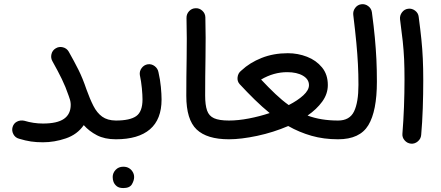

<svg xmlns="http://www.w3.org/2000/svg" viewBox="-20 -658 2159 940"><path d="M41.5 -35.6Q46.9 -54.2 63 -62.5Q79.1 -70.8 98.6 -66.9Q144 -53.2 190.4 -53.2Q260.3 -53.2 293.2 -76.2Q326.2 -99.1 326.2 -145Q326.2 -162.1 319.3 -179.7Q318.8 -181.2 318.4 -182.6Q317.4 -186 315.9 -189.9Q301.3 -232.9 282.7 -271Q264.2 -309.1 236.8 -357.9Q227.5 -374 231.9 -392.8Q236.3 -411.6 252.9 -421.4Q269 -431.2 287.8 -426.5Q306.6 -421.9 316.4 -405.3Q343.8 -356.9 364.3 -315.9Q384.8 -274.9 403.3 -220.2Q419.9 -173.8 437.3 -139.6Q454.6 -105.5 480.2 -86.9Q505.9 -68.4 546.9 -67.9H547.4Q566.4 -67.9 579.8 -54.4Q593.3 -41 593.3 -22Q593.3 -2.9 579.8 10.5Q566.4 23.9 547.4 23.9H546.9Q492.7 23.9 454.6 4.2Q416.5 -15.6 390.1 -45.4Q358.4 0.5 302.5 19.5Q246.6 38.6 190.4 38.6Q158.2 38.6 131.6 34.7Q105 30.8 72.8 21Q54.7 16.1 45.7 -0.7Q36.6 -17.6 41.5 -35.6Z M501.5 -22Q501.5 -41 514.9 -54.4Q528.3 -67.9 547.4 -67.9Q616.2 -67.9 647 -89.6Q677.7 -111.3 677.7 -171.4Q677.7 -191.9 674.6 -225.6Q671.4 -259.3 664.6 -291Q662.1 -309.6 673.6 -325Q685.1 -340.3 703.6 -343.3Q722.2 -345.7 737.3 -334.2Q752.4 -322.8 755.9 -304.2Q764.2 -268.1 767.6 -232.2Q771 -196.3 771 -170.9Q771 -73.7 714.1 -24.9Q657.2 23.9 547.4 23.9Q528.3 23.9 514.9 10.5Q501.5 -2.9 501.5 -22ZM531.7 208.5Q531.7 189 546.1 173.6Q560.5 158.2 583.5 158.2Q599.6 158.2 610.8 164.8Q622.1 171.4 628.4 181.6Q636.7 193.8 636.7 209Q636.7 225.1 626 243.9Q615.2 262.7 583.5 262.7Q562.5 262.7 551.3 253.4Q540 244.1 535.6 231.9Q531.7 221.7 531.7 208.5Z M892.1 -188.5Q892.1 -280.8 893.8 -373.8Q895.5 -466.8 893.1 -569.8Q892.6 -588.9 905.5 -603Q918.5 -617.2 937.5 -617.7Q956.1 -618.7 970.5 -605.5Q984.9 -592.3 985.4 -573.2Q987.8 -471.7 986.1 -377.4Q984.4 -283.2 984.4 -189.9Q984.4 -144 993.7 -117.2Q1002.9 -90.3 1028.1 -79.1Q1053.2 -67.9 1100.6 -67.9H1101.1Q1120.1 -67.9 1133.5 -54.4Q1147 -41 1147 -22Q1147 -2.9 1133.5 10.5Q1120.1 23.9 1101.1 23.9H1100.6Q993.2 23.9 942.6 -24.2Q892.1 -72.3 892.1 -188.5Z M1055.2 -22Q1055.2 -41 1068.6 -54.4Q1082 -67.9 1101.1 -67.9Q1146 -67.9 1198.2 -77.9Q1250.5 -87.9 1300.3 -104.5Q1263.2 -134.8 1226.8 -170.4Q1190.4 -206.1 1153.3 -246.1Q1140.6 -260.3 1143.1 -280Q1145.5 -299.8 1160.2 -311.5Q1161.6 -312.5 1162.6 -313.5Q1202.6 -351.1 1260.7 -374.3Q1318.8 -397.5 1389.2 -397.5Q1438.5 -397.5 1483.2 -380.1Q1527.8 -362.8 1556.4 -328.1Q1585 -293.5 1585 -241.7Q1585 -198.2 1557.6 -160.6Q1530.3 -123 1485.8 -92.3Q1550.8 -67.9 1634.8 -67.9H1635.3Q1654.3 -67.9 1667.7 -54.4Q1681.2 -41 1681.2 -22Q1681.2 -2.9 1667.7 10.5Q1654.3 23.9 1635.3 23.9H1634.8Q1564.9 23.9 1505.1 6.8Q1445.3 -10.3 1391.1 -41Q1318.4 -9.8 1239.3 7.1Q1160.2 23.9 1101.1 23.9Q1082 23.9 1068.6 10.5Q1055.2 -2.9 1055.2 -22ZM1385.7 -304.7Q1319.8 -304.7 1258.3 -268.6Q1295.4 -229 1328.4 -197.8Q1361.3 -166.5 1393.6 -143.6Q1437.5 -166 1465.1 -191.4Q1492.7 -216.8 1492.7 -241.2Q1492.7 -270 1463.1 -287.4Q1433.6 -304.7 1385.7 -304.7Z M1589.4 -22Q1589.4 -41 1602.8 -54.4Q1616.2 -67.9 1635.3 -67.9Q1691.9 -67.9 1713.4 -112.5Q1734.9 -157.2 1734.9 -242.7Q1734.9 -294.9 1732.4 -343Q1730 -391.1 1724.6 -448.5Q1719.2 -505.9 1709.5 -585.4Q1707.5 -604 1719 -619.4Q1730.5 -634.8 1749 -637.2Q1767.6 -639.6 1783 -627.9Q1798.3 -616.2 1800.8 -597.7Q1810.1 -528.3 1815.2 -473.4Q1820.3 -418.5 1822.8 -367.4Q1825.2 -316.4 1825.2 -258.3Q1825.2 -114.3 1783.4 -45.2Q1741.7 23.9 1635.3 23.9Q1616.2 23.9 1602.8 10.5Q1589.4 -2.9 1589.4 -22Z M1938.5 -563.5Q1936.5 -582 1948 -597.4Q1959.5 -612.8 1978 -615.2Q1996.6 -617.7 2012.2 -606Q2027.8 -594.2 2029.8 -575.7Q2038.1 -513.2 2043 -465.3Q2047.9 -417.5 2050 -370.6Q2052.2 -323.7 2052.2 -264.2Q2052.2 -197.8 2049.8 -127.7Q2047.4 -57.6 2042 2.9Q2040.5 21.5 2025.6 34.2Q2010.7 46.9 1992.2 45.4Q1973.1 43.5 1960.7 28.8Q1948.2 14.2 1950.2 -4.4Q1955.1 -64.5 1957.8 -134Q1960.4 -203.6 1960.4 -268.6Q1960.4 -324.7 1958.5 -367.9Q1956.5 -411.1 1951.7 -456.5Q1946.8 -502 1938.5 -563.5Z"/></svg>

Font: Mikhak-DS2-FD Medium
Style: Regular
Weight: 500
Designer: Amin Abedi
Version: Version 3.4